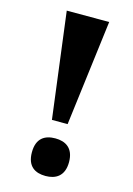

<svg xmlns="http://www.w3.org/2000/svg" viewBox="-112 -773 582 839"><g transform="rotate(15 179.0 -353.0)"><path d="M144 -236H215L275 -714H83ZM180 8C225 8 264 -13 264 -77C264 -141 225 -162 180 -162C133 -162 96 -141 96 -77C96 -13 133 8 180 8Z"/></g></svg>

Font: Noto Serif Georgian Condensed Black
Style: Regular
Weight: 900
Width: 3
Designer: Monotype Design Team, Akaki Razmadze
Foundry: Google LLC
Version: Version 2.003